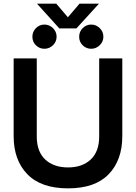

<svg xmlns="http://www.w3.org/2000/svg" viewBox="-20 -1020 747 1055"><path d="M183 -1000H289L353 -925L417 -1000H524L400 -864H306ZM158 -818Q158 -846 177.5 -865.5Q197 -885 224 -885Q251 -885 271 -865.5Q291 -846 291 -818Q291 -791 271 -771.5Q251 -752 224 -752Q197 -752 177.5 -771Q158 -790 158 -818ZM415 -818Q415 -846 434.5 -865.5Q454 -885 481 -885Q508 -885 528 -865.5Q548 -846 548 -818Q548 -791 528 -771.5Q508 -752 481 -752Q454 -752 434.5 -771Q415 -790 415 -818ZM55 -272V-699H182V-270Q182 -187 228.5 -143.5Q275 -100 354 -100Q432 -100 478.5 -143.5Q525 -187 525 -270V-699H652V-272Q652 -140 577 -62.5Q502 15 354 15Q206 15 130.5 -62.5Q55 -140 55 -272Z"/></svg>

Font: Prompt Medium
Style: Regular
Weight: 500
Designer: Katatrad Team
Foundry: CadsonDemak
Version: Version 1.000